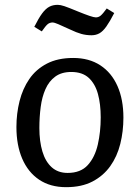

<svg xmlns="http://www.w3.org/2000/svg" viewBox="-20 -761 579 795"><path d="M254 14Q188 14 142 -17Q96 -48 72 -104Q48 -160 48 -235Q48 -291 61 -342.5Q74 -394 101.5 -434Q129 -474 174 -497.5Q219 -521 283 -521Q349 -521 395.5 -490.5Q442 -460 466.5 -404.5Q491 -349 491 -274Q491 -217 478 -165Q465 -113 436.5 -73Q408 -33 363 -9.5Q318 14 254 14ZM260 -45Q314 -45 343.5 -77.5Q373 -110 385 -162.5Q397 -215 397 -275Q397 -330 385.5 -372Q374 -414 347.5 -438.5Q321 -463 275 -463Q235 -463 209 -444Q183 -425 168.5 -392.5Q154 -360 148.5 -318Q143 -276 143 -231Q143 -176 155.5 -134Q168 -92 194 -68.5Q220 -45 260 -45ZM359 -615Q337 -615 317 -620.5Q297 -626 270 -639Q238 -654 221 -661Q204 -668 199 -668Q186 -668 177.5 -661Q169 -654 153 -631L122 -650Q140 -686 154.5 -705.5Q169 -725 184 -733Q199 -741 219 -741Q230 -741 246.5 -735.5Q263 -730 304 -713Q331 -702 350 -695.5Q369 -689 377 -689Q388 -689 397 -696.5Q406 -704 422 -726L453 -707Q435 -672 420.5 -651.5Q406 -631 391.5 -623Q377 -615 359 -615Z"/></svg>

Font: Literata
Style: Italic
Weight: 400
Italic angle: -2°
Designer: Latin by Veronika Burian and Jose Scaglione. Greek by Irene Vlachou. Cyrillic by Vera Evstafieva
Foundry: TypeTogether
Version: Version 3.103;gftools[0.9.29]